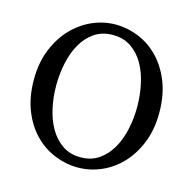

<svg xmlns="http://www.w3.org/2000/svg" viewBox="-103 -788 913 907"><g transform="rotate(15 353.5 -334.5)"><path d="M156 -334Q156 -278 167.5 -224.5Q179 -171 203 -129Q227 -87 264.5 -61Q302 -35 354 -35Q406 -35 443.5 -61Q481 -87 505 -129Q529 -171 540.5 -224.5Q552 -278 552 -334Q552 -390 540.5 -444Q529 -498 505 -540Q481 -582 443.5 -607.5Q406 -633 354 -633Q302 -633 264.5 -607.5Q227 -582 203 -540Q179 -498 167.5 -444Q156 -390 156 -334ZM354 -684Q412 -684 467 -661.5Q522 -639 565 -594.5Q608 -550 634 -484.5Q660 -419 660 -334Q660 -252 634 -187Q608 -122 565 -77Q522 -32 467 -8.5Q412 15 354 15Q296 15 240.5 -7.5Q185 -30 142 -74Q99 -118 73 -183Q47 -248 47 -334Q47 -416 73.5 -481Q100 -546 143 -591Q186 -636 241 -660Q296 -684 354 -684Z"/></g></svg>

Font: SourceSerifPro
Style: Book
Weight: 400
Designer: Frank Grießhammer
Foundry: Adobe Systems Incorporated
Version: Version 1.014;PS Version 1.0;hotconv 1.0.73;makeotf.lib2.5.5